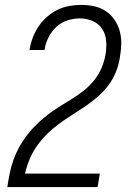

<svg xmlns="http://www.w3.org/2000/svg" viewBox="-20 -763 540 783"><path d="M10 0V-1Q14 -28 19.5 -55.5Q25 -83 34.5 -110Q44 -137 58 -162.5Q72 -188 90 -211.5Q108 -235 129.5 -256Q151 -277 174.5 -295Q198 -313 223 -328.5Q248 -344 273 -359.5Q298 -375 321.5 -393.5Q345 -412 363.5 -435Q382 -458 393.5 -484.5Q405 -511 410 -539Q415 -567 413 -595Q411 -623 397 -644.5Q383 -666 358.5 -677Q334 -688 306 -688Q281 -688 255.5 -680Q230 -672 210 -653.5Q190 -635 178 -611Q166 -587 162 -562L161 -559H100L101 -563Q105 -587 114 -610.5Q123 -634 137.5 -655.5Q152 -677 172 -694.5Q192 -712 214.5 -723Q237 -734 262 -738.5Q287 -743 311 -743Q338 -743 364 -737.5Q390 -732 411 -718Q432 -704 446.5 -683Q461 -662 468 -637Q475 -612 474.5 -585Q474 -558 469 -530Q465 -501 453.5 -471.5Q442 -442 423 -416.5Q404 -391 379.5 -369.5Q355 -348 328.5 -330Q302 -312 275 -295Q248 -278 222 -259Q196 -240 173 -217.5Q150 -195 131.5 -169Q113 -143 101 -114Q89 -85 82 -55H387L378 0Z"/></svg>

Font: Iosevka Term Curly Light
Style: Italic
Weight: 300
Italic angle: -9°
Designer: Belleve Invis
Foundry: Belleve Invis
Version: Version 32.3.0